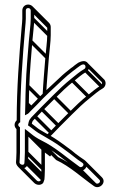

<svg xmlns="http://www.w3.org/2000/svg" viewBox="-20 -714 514 822"><path d="M111.5 -669V-634C111.5 -607.7 105.7 -567.5 103.5 -538.6C98.9 -476.7 92.3 -412.3 90.5 -346.2C89.8 -322.2 88.5 -296.9 88.5 -270.1C88.5 -257.3 88.2 -245.3 87.5 -233.4L86.8 -220.5L98.4 -226.3C102.2 -228.2 104.6 -231.4 108.6 -236L138.4 -265.8C172.3 -302.5 209.5 -336.1 246.2 -370.6C259.8 -383.4 278.4 -399.6 292.3 -409.8C298.5 -414.4 304.1 -418.2 309.7 -423.1L322.9 -432.6C332.8 -439.6 339.6 -439.4 343.2 -435.8C347.7 -431.2 346.9 -422.6 341.8 -419.2C319.8 -406.7 303.8 -391.7 284.4 -376.4C257.6 -355.2 231.1 -329.7 206.7 -305.3L153.6 -252.2C145.1 -243.7 135.7 -233.3 123.7 -221.3C107.3 -204.9 103.7 -200.9 99.8 -177.3C113.3 -168.9 127.5 -155.6 143.1 -145.6L167.4 -131.4C189.4 -118.6 217.8 -102.3 239.6 -86L277.5 -58C290.2 -48.6 301.5 -38.7 313.7 -29.9L332.8 -16.8C344.9 -8.7 330.1 6.8 320.3 -0.1C268.4 -36.7 217.7 -83.4 157.5 -112.6C147.6 -117.4 139.6 -122.5 131.9 -127.4C119.8 -135.1 109.9 -144.4 98.5 -153L86.5 -162L86.5 -61C86.5 -52.5 86.2 -43 85.5 -32.5L84.5 -17.2V-17C84.5 -3 64.1 -8.5 63.5 -18.7L64.5 -33.5C65.2 -43.6 65.5 -52.8 65.5 -61V-169C55 -176 55.8 -184.2 66.5 -190.8V-197C66.5 -336 76.8 -467.4 87.5 -593.3C88.9 -609.8 90.5 -623.6 90.5 -634V-669C90.5 -675.6 94.5 -679.5 100.5 -679.5C106.7 -679.5 111.5 -675.2 111.5 -669ZM100.5 -694.5C86.1 -694.5 75.5 -683.2 75.5 -669V-634C75.5 -624.4 74 -611.6 72.5 -594.8C61.9 -468.6 51.6 -338.7 51.5 -198.8C41.7 -189.8 37.8 -174 50.5 -161.3V-61C50.5 -53.2 50.2 -44.4 49.5 -34.5L48.5 -19.2V-19C48.5 1 77 16.9 93.5 -0.8C95.2 -2.6 99.5 -16.5 99.5 -16.5L100.5 -31.5C101.2 -42.4 101.5 -52.1 101.5 -61V-131.7C108.5 -126.2 116.2 -120.1 123.7 -114.8C131.9 -109.1 141.6 -104.7 150.5 -99.4C209 -71.3 258 -25.7 311.7 12.1C339 31.4 368.2 -11 341.2 -29.2L322.3 -42.1C310.7 -50.5 298 -59.6 286.6 -69.9L248.5 -98C226.3 -114.4 197.9 -132.9 174.6 -144.6L150.9 -158.4C140.3 -164.6 129.6 -175.2 116.2 -184.5C118.9 -197.3 119.4 -195.8 134.3 -210.7C146.3 -222.7 156.5 -233.3 164.4 -241.8L217.3 -294.7C241.5 -318.9 267.8 -344.1 293.7 -364.6C314 -380.8 328.3 -394.3 349.7 -406.5C360.5 -412.6 365.7 -429.6 357.2 -442.2C346 -459.3 325.8 -450.8 315.1 -445.5L300.3 -434.9C294.4 -429.6 288.8 -425.3 283.7 -422.2C269.3 -410.7 249.7 -395.3 235.8 -381.4C199.3 -348 161.4 -312.9 127.6 -276.2L103.3 -251.9C103.4 -257.1 103.5 -264.1 103.5 -269.9C103.5 -296.4 104.8 -321.8 105.5 -345.8C107.3 -411.1 113.9 -475.3 118.5 -537.5C120.6 -565.6 126.5 -605.9 126.5 -634V-669C126.5 -683.5 114.7 -694.5 100.5 -694.5ZM86.7 -11.7 157.4 59 168 48.4 97.3 -22.3ZM87.7 -26.7 158.4 44 169 33.4 98.3 -37.3ZM88.7 -55.7 159.4 15 170 4.4 99.3 -66.3ZM88.7 -141.7 159.4 -71 170 -81.6 99.3 -152.3ZM310.7 11.3 381.4 82 392 71.4 321.3 0.7ZM123.7 -210.7 194.4 -140 205 -150.6 134.3 -221.3ZM153.7 -241.7 224.4 -171 235 -181.6 164.3 -252.3ZM206.7 -294.7 277.4 -224 288 -234.6 217.3 -305.3ZM283.7 -365.2 354.4 -294.5 365 -305.1 294.3 -375.8ZM340.7 -407.7 411.4 -337 422 -347.6 351.3 -418.3ZM90.7 -264.7 108.7 -246.7 119.3 -257.3 101.3 -275.3ZM92.7 -340.7 147.2 -286.2 157.8 -296.8 103.3 -351.3ZM105.7 -532.7 176.4 -462 187 -472.6 116.3 -543.3ZM113.7 -628.7 184.4 -558 195 -568.6 124.3 -639.3ZM113.7 -663.7 184.4 -593 195 -603.6 124.3 -674.3ZM108.6 -676.3 179.3 -605.6C181.1 -603.8 182.2 -601.3 182.2 -598.3V-563.3C182.2 -537 176.4 -496.7 174.2 -467.9C170.4 -416.6 165.3 -363.7 162.6 -309.6L177.5 -308.8C180.2 -362.5 185.4 -415.3 189.2 -466.8C191.3 -494.8 197.2 -535.2 197.2 -563.3V-598.3C197.2 -605.3 194.4 -611.7 189.9 -616.2L119.2 -686.9ZM345.7 -432.7 415.8 -362.5C418.7 -357.1 416.3 -350.7 412.5 -348.5C390.6 -335.7 374.5 -321 355.1 -305.7C328.3 -284.5 301.8 -259 277.4 -234.6L224.3 -181.5C215.8 -173 206.4 -162.6 194.4 -150.6C187.4 -143.6 183 -139.7 179.3 -134.8L191.4 -125.9C193.6 -128.9 197.8 -132.8 205 -140C217 -152 227.3 -162.6 235.1 -171.1L288 -224C312.2 -248.2 338.5 -273.4 364.4 -293.9C384.8 -310 399 -323.6 420.4 -335.8C431.4 -342.4 436.4 -359.3 427.5 -372.1L356.3 -443.3ZM334.8 -15.2 405.5 55.5C414.3 64.3 399.8 76.7 391 70.6C339.4 34.2 289.6 -13.1 229.1 -41.5L159.3 -111.3L148.7 -100.7L220.3 -29C279.5 -1.7 328.6 44.9 382.4 82.8C405.5 99.1 438.5 67.3 416.1 44.9L345.4 -25.8ZM122.7 -115.7 157.2 -81.2 157.2 9.7C157.2 18.2 156.9 27.8 156.2 38.2L155.2 53.5V53.7C155.2 62.4 144 65.5 136.9 58.4L66.2 -12.3L55.6 -1.7L126.3 69C136.1 78.8 154 80.9 164.2 69.9C165.9 68.1 170.2 54.2 170.2 54.2L171.2 39.2C171.9 28.4 172.2 18.6 172.2 9.7L172.2 -61C179.2 -55.5 186.9 -49.4 194.4 -44.1L204 -55.6L133.3 -126.3Z"/></svg>

Font: CiSf OpenHand
Style: Gls
Weight: 400
Foundry: Cannot Into Space Fonts
Version: Version 0.7892